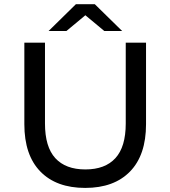

<svg xmlns="http://www.w3.org/2000/svg" viewBox="-20 -908 831 936"><path d="M98.7 -302.4V-700H199.3V-306Q199.3 -192 249.6 -137Q300 -82 396.1 -82Q492.3 -82 542.6 -137Q593 -192 593 -306V-700H691.9V-302.4Q691.9 -152.1 614 -72Q536.1 8.1 395.3 8.1Q254.4 8.1 176.6 -72Q98.7 -152.1 98.7 -302.4ZM350.1 -887.6H442.1L575.3 -757H488.3L355.4 -867.6H436.9L304 -757H217Z"/></svg>

Font: iiserrat Thin
Style: Regular
Weight: 100
Designer: Akira Ohta
Foundry: Akira Ohta
Version: Version 1.200;Glyphs 3.3.1 (3343)